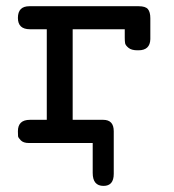

<svg xmlns="http://www.w3.org/2000/svg" viewBox="-20 -464 565 623"><path d="M38.1 -38.1Q38.1 -75.2 77.1 -75.2H131.8V-369.1H77.1Q38.1 -369.1 38.1 -405.8Q38.1 -443.8 75.2 -443.8H430.2Q452.1 -443.8 460 -434.3Q467.8 -424.8 467.8 -404.8V-336.9Q466.8 -300.8 429.2 -300.8H425.8Q406.7 -300.8 397 -308.8Q387.2 -316.9 386 -323.5Q384.8 -330.1 384.8 -341.8V-369.1H215.8V-75.2H314.9Q349.1 -75.2 349.1 -38.1V100.1Q349.1 139.2 315.9 139.2Q280.8 139.2 280.8 97.2V0H73.2Q56.2 0 47.6 -8.5Q39.1 -17.1 38.6 -22Q38.1 -26.9 38.1 -38.1Z"/></svg>

Font: CMU Typewriter Text
Style: Bold
Weight: 700
Version: Version 0.7.0